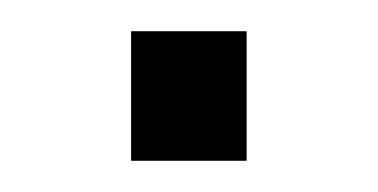

<svg xmlns="http://www.w3.org/2000/svg" viewBox="-20 -103 242 123"><path d="M64 0H138V-83H64Z"/></svg>

Font: Saira UNSAM Light SC
Style: Regular
Weight: 300
Designer: Hector Gatti with collaboration of the Omnibus-Type team
Foundry: Omnibus-Type
Version: Version 1.072;PS 001.072;hotconv 1.0.88;makeotf.lib2.5.64775